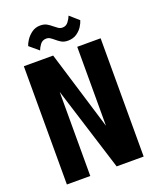

<svg xmlns="http://www.w3.org/2000/svg" viewBox="-160 -975 870 1068"><g transform="rotate(-20 275.0 -441.0)"><path d="M47.5 0V-700H221L363.5 -232.5V-700H502V0H342L186 -497.5V0ZM327.5 -749.5Q304 -749.5 288.2 -759.2Q272.5 -769 260.5 -779.5Q250 -788.5 239.8 -795.2Q229.5 -802 217 -802Q193.5 -802 180.2 -783.8Q167 -765.5 162.5 -751.5L108.5 -797Q111.5 -809.5 124.5 -829.8Q137.5 -850 159.2 -866Q181 -882 210 -882Q233.5 -882 249.5 -872.5Q265.5 -863 278 -852Q289.5 -842.5 300 -835.5Q310.5 -828.5 324 -828.5Q346 -828.5 359.2 -847Q372.5 -865.5 377.5 -879.5L430 -833.5Q426.5 -819.5 414.5 -799.8Q402.5 -780 380.8 -764.8Q359 -749.5 327.5 -749.5Z"/></g></svg>

Font: Trispace SemiCondensed SemiBold
Style: Regular
Weight: 600
Width: 4
Designer: Tyler Finck
Foundry: Etcetera Type Company
Version: Version 1.210; ttfautohint (v1.8.3)